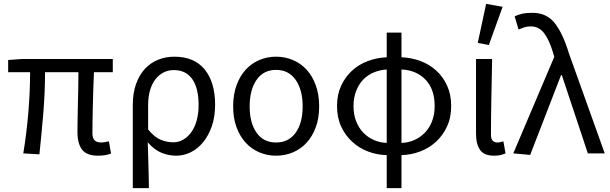

<svg xmlns="http://www.w3.org/2000/svg" viewBox="-20 -790 3142 989"><path d="M485 12Q427 12 403 -19Q379 -50 379 -110Q379 -129 379.5 -164.5Q380 -200 381 -243Q382 -286 383 -332Q384 -378 384 -418H212Q212 -315 203 -206.5Q194 -98 183 5L100 0Q117 -103 126 -211Q135 -319 135 -418H22V-481L92 -486H561V-418H464Q462 -377 460.5 -329.5Q459 -282 458 -237.5Q457 -193 456.5 -157.5Q456 -122 456 -104Q456 -78 467.5 -67Q479 -56 502 -56Q514 -56 541 -62L552 1Q539 6 522.5 9Q506 12 485 12Z M664 179V-248Q664 -311 681 -358Q698 -405 727 -436Q756 -467 795 -482.5Q834 -498 878 -498Q981 -498 1034.5 -432Q1088 -366 1088 -250Q1088 -188 1071 -139.5Q1054 -91 1026 -57Q998 -23 962 -5.5Q926 12 888 12Q849 12 812 -3Q775 -18 741 -57Q742 -24 743 4.5Q744 33 744.5 61Q745 89 746 118Q747 147 747 179ZM873 -57Q900 -57 923.5 -70.5Q947 -84 965 -108.5Q983 -133 993 -169Q1003 -205 1003 -250Q1003 -290 995.5 -323Q988 -356 972.5 -379.5Q957 -403 933 -416Q909 -429 875 -429Q848 -429 824 -417.5Q800 -406 782 -383.5Q764 -361 753.5 -327Q743 -293 743 -247V-123Q777 -82 809 -69.5Q841 -57 873 -57Z M1402 12Q1357 12 1316.5 -5Q1276 -22 1246 -54.5Q1216 -87 1198.5 -134Q1181 -181 1181 -242Q1181 -303 1198.5 -351Q1216 -399 1246 -431.5Q1276 -464 1316.5 -481Q1357 -498 1402 -498Q1448 -498 1488.5 -481Q1529 -464 1559 -431.5Q1589 -399 1606.5 -351Q1624 -303 1624 -242Q1624 -181 1606.5 -134Q1589 -87 1559 -54.5Q1529 -22 1488.5 -5Q1448 12 1402 12ZM1402 -56Q1467 -56 1503 -106.5Q1539 -157 1539 -242Q1539 -327 1503 -378.5Q1467 -430 1402 -430Q1337 -430 1301.5 -378.5Q1266 -327 1266 -242Q1266 -157 1301.5 -106.5Q1337 -56 1402 -56Z M1801 -244Q1801 -200 1814.5 -165.5Q1828 -131 1851 -107Q1874 -83 1905.5 -69Q1937 -55 1972 -54V-432Q1937 -430 1905.5 -417Q1874 -404 1851 -380Q1828 -356 1814.5 -321.5Q1801 -287 1801 -244ZM2219 -244Q2219 -331 2171.5 -380Q2124 -429 2048 -432V-54Q2084 -55 2115 -69Q2146 -83 2169 -107Q2192 -131 2205.5 -165.5Q2219 -200 2219 -244ZM1972 179V9Q1922 8 1876 -9.5Q1830 -27 1794.5 -59.5Q1759 -92 1737.5 -138Q1716 -184 1716 -244Q1716 -303 1737.5 -349Q1759 -395 1794.5 -427Q1830 -459 1876 -476Q1922 -493 1972 -495V-622H2048V-495Q2099 -493 2145 -476Q2191 -459 2226.5 -427Q2262 -395 2283 -349Q2304 -303 2304 -244Q2304 -184 2282.5 -138Q2261 -92 2225.5 -59.5Q2190 -27 2143.5 -9.5Q2097 8 2048 9V179Z M2525 12Q2474 12 2453 -17.5Q2432 -47 2432 -101V-486H2515Q2513 -387 2511 -285Q2509 -183 2509 -95Q2509 -56 2543 -56Q2555 -56 2573 -62L2584 0Q2573 5 2559 8.5Q2545 12 2525 12ZM2441 -569 2484 -770 2569 -755 2498 -558Z M2711 8 2624 0 2835 -497 2829 -518Q2809 -585 2782.5 -619.5Q2756 -654 2714 -654Q2694 -654 2679.5 -649Q2665 -644 2651 -638L2631 -706Q2648 -714 2669 -719Q2690 -724 2723 -724Q2795 -724 2837 -671.5Q2879 -619 2911 -514L3095 0H3008L2874 -403H2870Z"/></svg>

Font: Giro Regular
Style: Regular
Weight: 400
Designer: Paul D. Hunt
Foundry: Adobe Systems Incorporated
Version: Version 1.000;PS 1.0;hotconv 1.0.88;makeotf.lib2.5.647800